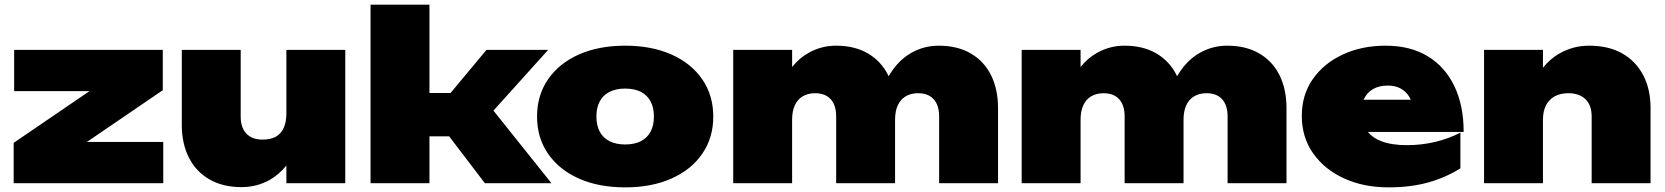

<svg xmlns="http://www.w3.org/2000/svg" viewBox="-20 -790 7179 828"><path d="M39 0V-174L366 -397H41V-575H682V-401L355 -178H684V0Z M1022 17Q941 17 883 -16.5Q825 -50 794.5 -110.5Q764 -171 764 -251V-575H1018V-287Q1018 -240 1042.5 -214Q1067 -188 1112 -188Q1147 -188 1169.5 -200.5Q1192 -213 1203.5 -238.5Q1215 -264 1215 -301V-575H1469V0H1215V-76Q1183 -37 1143 -14Q1087 17 1022 17Z M1578 0V-770H1832V-389H1923L2078 -575H2344L2108 -313L2358 0H2071L1917 -202H1832V0Z M2676 18Q2562 18 2476.5 -20Q2391 -58 2343.5 -127Q2296 -196 2296 -287Q2296 -379 2343.5 -448Q2391 -517 2476.5 -555Q2562 -593 2676 -593Q2790 -593 2875.5 -555Q2961 -517 3008.5 -448Q3056 -379 3056 -287Q3056 -196 3008.5 -127Q2961 -58 2875.5 -20Q2790 18 2676 18ZM2676 -167Q2716 -167 2743.5 -181Q2771 -195 2785.5 -222Q2800 -249 2800 -287Q2800 -326 2785.5 -353Q2771 -380 2743.5 -394Q2716 -408 2676 -408Q2637 -408 2609 -394Q2581 -380 2566.5 -353Q2552 -326 2552 -288Q2552 -249 2566.5 -222Q2581 -195 2609 -181Q2637 -167 2676 -167Z M3142 -575H3396V-501Q3427 -540 3467 -562Q3522 -593 3585 -593Q3666 -593 3723 -559.5Q3780 -526 3810 -466Q3811 -463 3812 -461Q3815 -465 3817 -469Q3855 -531 3910 -562Q3965 -593 4028 -593Q4109 -593 4166.5 -559.5Q4224 -526 4254 -465.5Q4284 -405 4284 -324V0H4030V-288Q4030 -336 4006.5 -362Q3983 -388 3939 -388Q3908 -388 3885.5 -374.5Q3863 -361 3851.5 -335.5Q3840 -310 3840 -274V0H3586V-288Q3586 -336 3562.5 -362Q3539 -388 3495 -388Q3464 -388 3441.5 -374.5Q3419 -361 3407.5 -335.5Q3396 -310 3396 -274V0H3142Z M4386 -575H4640V-501Q4671 -540 4711 -562Q4766 -593 4829 -593Q4910 -593 4967 -559.5Q5024 -526 5054 -466Q5055 -463 5056 -461Q5059 -465 5061 -469Q5099 -531 5154 -562Q5209 -593 5272 -593Q5353 -593 5410.5 -559.5Q5468 -526 5498 -465.5Q5528 -405 5528 -324V0H5274V-288Q5274 -336 5250.5 -362Q5227 -388 5183 -388Q5152 -388 5129.5 -374.5Q5107 -361 5095.5 -335.5Q5084 -310 5084 -274V0H4830V-288Q4830 -336 4806.5 -362Q4783 -388 4739 -388Q4708 -388 4685.5 -374.5Q4663 -361 4651.5 -335.5Q4640 -310 4640 -274V0H4386Z M5968 18Q5861 18 5776.5 -20.5Q5692 -59 5643 -128.5Q5594 -198 5594 -290Q5594 -381 5641.5 -449Q5689 -517 5771 -555Q5853 -593 5955 -593Q6062 -593 6137 -547.5Q6212 -502 6252 -418.5Q6292 -335 6292 -221H5879Q5900 -195 5937 -181Q5981 -164 6048 -164Q6110 -164 6169 -178Q6228 -192 6278 -218V-64Q6214 -24 6138.5 -3Q6063 18 5968 18ZM6064 -360Q6061 -366 6058 -372Q6043 -396 6020 -408.5Q5997 -421 5965 -421Q5928 -421 5902.5 -406.5Q5877 -392 5864 -367Q5862 -364 5860 -360Z M6380 -575H6634V-498Q6667 -539 6710 -562Q6767 -593 6833 -593Q6917 -593 6976 -559.5Q7035 -526 7066.5 -465.5Q7098 -405 7098 -324V0H6844V-288Q6844 -336 6817.5 -362Q6791 -388 6743 -388Q6709 -388 6684.5 -374.5Q6660 -361 6647 -335.5Q6634 -310 6634 -274V0H6380Z"/></svg>

Font: Bounded
Style: Regular
Weight: 900
Designer: Vlad Churkin
Version: Version 1.0